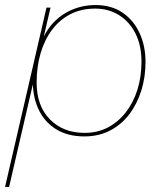

<svg xmlns="http://www.w3.org/2000/svg" viewBox="-42 -530 644 760"><path d="M-22 210 142 -500H158L121 -341L117 -350Q134 -401 166 -436.5Q198 -472 242 -491Q286 -510 336 -510Q399 -510 443 -480Q487 -450 510.5 -399Q534 -348 534 -285Q534 -225 517.5 -172Q501 -119 470 -78Q439 -37 394 -13.5Q349 10 292 10Q225 10 178.5 -19.5Q132 -49 109 -100.5Q86 -152 88 -218L100 -248L-6 210ZM293 -4Q344 -4 385 -25.5Q426 -47 456 -85.5Q486 -124 502 -175Q518 -226 518 -286Q518 -351 494 -398Q470 -445 428.5 -470.5Q387 -496 335 -496Q280 -496 237 -474Q194 -452 164 -412Q134 -372 118.5 -318.5Q103 -265 103 -203Q103 -111 155.5 -57.5Q208 -4 293 -4Z"/></svg>

Font: Work Sans Thin
Style: Italic
Weight: 250
Italic angle: -13°
Designer: Wei Huang
Foundry: Wei Huang
Version: Version 2.012